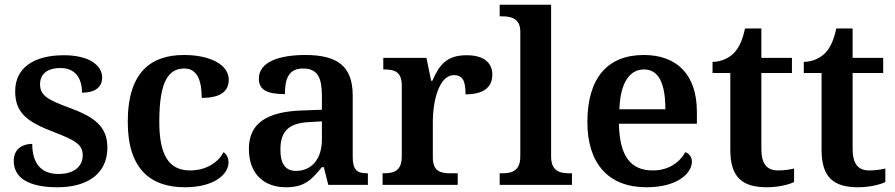

<svg xmlns="http://www.w3.org/2000/svg" viewBox="-20 -780 3776 810"><path d="M222 10C354 10 433 -51 433 -157C433 -248 377 -287 271 -326C181 -359 149 -378 149 -424C149 -466 177 -493 236 -493C293 -493 326 -455 326 -389C382 -389 411 -413 411 -453C411 -502 360 -547 249 -547C126 -547 44 -496 44 -395C44 -302 97 -265 207 -223C298 -188 329 -170 329 -125C329 -80 295 -46 227 -46C150 -46 116 -95 116 -173C80 -173 38 -156 38 -101C38 -32 97 10 222 10Z M760 10C886 10 944 -46 944 -95C944 -113 937 -129 923 -138C900 -94 849 -61 782 -61C690 -61 652 -129 652 -267C652 -441 693 -491 758 -491C815 -491 831 -434 831 -367C918 -367 945 -400 945 -444C945 -507 867 -548 756 -548C622 -548 519 -481 519 -266C519 -64 618 10 760 10Z M1186 10C1265 10 1294 -21 1338 -75H1346L1365 0H1532V-49H1529C1484 -49 1468 -65 1468 -120V-377C1468 -503 1401 -548 1268 -548C1160 -548 1072 -520 1072 -448C1072 -400 1108 -383 1182 -383C1182 -449 1198 -491 1259 -491C1324 -491 1338 -446 1338 -374V-317L1255 -314C1104 -309 1030 -259 1030 -152C1030 -42 1098 10 1186 10ZM1229 -59C1184 -59 1163 -89 1163 -148C1163 -222 1193 -261 1286 -265L1338 -268V-191C1338 -110 1295 -59 1229 -59Z M1594 0H1911V-49H1880C1839 -49 1806 -57 1806 -116V-270C1806 -347 1830 -463 1895 -463C1933 -463 1944 -437 1944 -382C2019 -382 2057 -411 2057 -465C2057 -514 2023 -547 1949 -547C1864 -547 1833 -506 1804 -439H1799L1779 -536H1597V-487H1600C1644 -487 1675 -478 1675 -419V-121C1675 -58 1642 -49 1597 -49H1594Z M2088 0H2393V-49H2380C2338 -49 2305 -61 2305 -120V-760H2088V-711H2100C2134 -711 2175 -703 2175 -647V-120C2175 -61 2142 -49 2100 -49H2088Z M2707 10C2841 10 2899 -51 2899 -98C2899 -119 2886 -133 2871 -138C2848 -96 2802 -61 2734 -61C2641 -61 2594 -120 2591 -258H2920V-308C2920 -466 2835 -548 2696 -548C2544 -548 2458 -452 2458 -265C2458 -91 2546 10 2707 10ZM2787 -319H2593C2597 -428 2634 -487 2697 -487C2762 -487 2787 -422 2787 -319Z M3215 10C3265 10 3310 -2 3330 -12V-69C3309 -64 3287 -61 3262 -61C3215 -61 3192 -89 3192 -152V-472H3321V-536H3192V-660H3123C3113 -612 3098 -579 3077 -557C3056 -535 3022 -519 2986 -519V-472H3061V-147C3061 -31 3113 10 3215 10Z M3600 10C3650 10 3695 -2 3715 -12V-69C3694 -64 3672 -61 3647 -61C3600 -61 3577 -89 3577 -152V-472H3706V-536H3577V-660H3508C3498 -612 3483 -579 3462 -557C3441 -535 3407 -519 3371 -519V-472H3446V-147C3446 -31 3498 10 3600 10Z"/></svg>

Font: Noto Serif Gurmukhi SemiBold
Style: Regular
Weight: 600
Designer: Vaibhav Singh and the Monotype Design Team
Foundry: Monotype Imaging Inc.
Version: Version 2.004